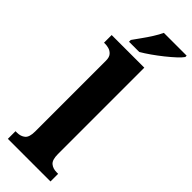

<svg xmlns="http://www.w3.org/2000/svg" viewBox="-314 -977 994 994"><g transform="rotate(45 183.5 -479.5)"><path d="M17 0V-56H28Q55 -56 72.5 -70.5Q90 -85 90 -127V-645Q90 -671 78.5 -683.5Q67 -696 52.5 -700Q38 -704 28 -704H17V-760H256V-127Q256 -85 273.5 -70.5Q291 -56 318 -56H329V0ZM105 -812Q119 -832 137.5 -857.5Q156 -883 173 -910Q190 -937 200 -959H367V-949Q358 -936 337 -916.5Q316 -897 288.5 -875Q261 -853 232.5 -833Q204 -813 180 -799H105Z"/></g></svg>

Font: Noto Serif Ethiopic SemiCondensed ExtraBold
Style: Regular
Weight: 800
Width: 4
Designer: Monotype Design Team
Foundry: Monotype Imaging Inc.
Version: Version 2.102; ttfautohint (v1.8.4.7-5d5b)